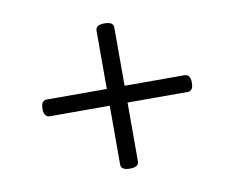

<svg xmlns="http://www.w3.org/2000/svg" viewBox="-66 -803 896 733"><g transform="rotate(-10 381.5 -436.5)"><path d="M381 -155Q364 -155 355.5 -160.5Q347 -166 347 -177V-695Q347 -707 355.5 -712.5Q364 -718 381 -718Q399 -718 407.5 -712.5Q416 -707 416 -695V-177Q416 -166 407.5 -160.5Q399 -155 381 -155ZM114 -405Q104 -405 98 -413Q92 -421 92 -437Q92 -470 114 -470H649Q659 -470 665 -462Q671 -454 671 -437Q671 -405 649 -405Z"/></g></svg>

Font: Playwrite US Modern Light
Style: Regular
Weight: 300
Designer: Veronika Burian, José Scaglione
Foundry: TypeTogether
Version: Version 1.003